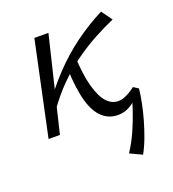

<svg xmlns="http://www.w3.org/2000/svg" viewBox="-117 -512 716 796"><g transform="rotate(-20 241.5 -113.5)"><path d="M102 -102 78 -117Q126 -188 180 -245Q234 -302 293.5 -345.5Q353 -389 418 -422L452 -375Q408 -356 362 -331Q316 -306 270 -273Q224 -240 181.5 -197.5Q139 -155 102 -102ZM33 0 121 -414H183L83 0ZM379 195 326 170Q351 132 369.5 90Q388 48 401.5 7.5Q415 -33 424 -67L457 -69Q454 -40 447 -5.5Q440 29 430 64Q420 99 407.5 132.5Q395 166 379 195ZM338 5Q300 5 271 -20.5Q242 -46 226 -101.5Q210 -157 207 -247L253 -293Q257 -202 272 -149Q287 -96 309 -72.5Q331 -49 359 -49Q374 -49 388.5 -55Q403 -61 415.5 -69Q428 -77 435 -83L457 -69Q439 -47 420 -30Q401 -13 381.5 -4Q362 5 338 5Z"/></g></svg>

Font: Ysabeau Infant
Style: Italic
Weight: 400
Italic angle: -12°
Designer: Christian Thalmann (Catharsis Fonts)
Version: Version 2.001;gftools[0.9.30]; featfreeze: ss01,ss02,lnum